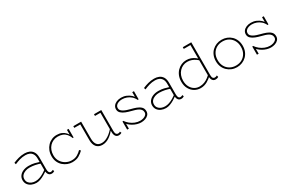

<svg xmlns="http://www.w3.org/2000/svg" viewBox="114 -1847 4494 3022"><g transform="rotate(-30 2360.5 -335.5)"><path d="M510 7Q486 7 469.5 -5.5Q453 -18 444.5 -41Q436 -64 436 -97V-308Q436 -363 416.5 -394.5Q397 -426 365.5 -439.5Q334 -453 296 -453Q238 -453 189.5 -438.5Q141 -424 95 -404L86 -435Q132 -455 185 -469.5Q238 -484 296 -484Q342 -484 381.5 -467.5Q421 -451 445 -412.5Q469 -374 469 -308V-97Q469 -60 480 -42Q491 -24 514 -24Q525 -24 535 -28.5Q545 -33 553 -37L563 -9Q555 -3 541.5 2Q528 7 510 7ZM231 13Q186 13 146.5 -4Q107 -21 83 -53.5Q59 -86 59 -132Q59 -177 84.5 -211Q110 -245 154.5 -263.5Q199 -282 256 -282Q312 -282 359 -270.5Q406 -259 457 -242V-211Q402 -231 354 -240.5Q306 -250 256 -251Q214 -252 176.5 -238.5Q139 -225 115.5 -198.5Q92 -172 92 -132Q92 -95 111.5 -69.5Q131 -44 163 -31Q195 -18 231 -18Q269 -18 307 -31Q345 -44 383 -67Q421 -90 457 -119V-88Q421 -61 382.5 -38Q344 -15 305.5 -1Q267 13 231 13Z M882 14Q840 14 798 -2Q756 -18 720.5 -49Q685 -80 664 -125.5Q643 -171 643 -230Q643 -285 661.5 -331.5Q680 -378 712.5 -412Q745 -446 788.5 -465Q832 -484 882 -483Q931 -483 969.5 -466Q1008 -449 1035.5 -419Q1063 -389 1078 -349L1061 -358V-471H1092V-315L1077 -312Q1059 -360 1032 -391Q1005 -422 967.5 -437Q930 -452 882 -452Q838 -452 800.5 -436Q763 -420 735 -390.5Q707 -361 691.5 -320Q676 -279 676 -230Q676 -164 707 -116.5Q738 -69 785.5 -43.5Q833 -18 882 -17Q947 -15 991.5 -41Q1036 -67 1068 -101L1090 -79Q1054 -43 1005.5 -14.5Q957 14 882 14Z M1430 14Q1397 14 1370 3Q1343 -8 1324.5 -29Q1306 -50 1296 -82Q1286 -114 1286 -156V-471H1319V-163Q1319 -128 1326 -101Q1333 -74 1347 -55Q1361 -36 1383.5 -26.5Q1406 -17 1437 -17Q1467 -17 1497.5 -28Q1528 -39 1558.5 -59Q1589 -79 1617.5 -106.5Q1646 -134 1671 -166V-136Q1646 -105 1618.5 -77.5Q1591 -50 1561 -29.5Q1531 -9 1498.5 2.5Q1466 14 1430 14ZM1177 -440V-471H1302V-440ZM1728 13Q1704 13 1687 1Q1670 -11 1661 -34Q1652 -57 1652 -90V-471H1685V-90Q1685 -52 1697.5 -35Q1710 -18 1729 -18Q1743 -18 1751.5 -20.5Q1760 -23 1769 -30L1781 -2Q1768 5 1756 9Q1744 13 1728 13ZM1553 -440V-471H1675V-440Z M2134 13Q2098 13 2059.5 1.5Q2021 -10 1987 -30Q1953 -50 1928.5 -73.5Q1904 -97 1895 -121L1915 -99V0H1884V-147L1899 -151Q1925 -113 1962 -83Q1999 -53 2043.5 -35.5Q2088 -18 2134 -18Q2165 -18 2193.5 -27Q2222 -36 2240.5 -54.5Q2259 -73 2259 -100Q2259 -127 2245 -146.5Q2231 -166 2207 -179.5Q2183 -193 2152.5 -202.5Q2122 -212 2090 -220Q2041 -232 1995.5 -249.5Q1950 -267 1920.5 -294.5Q1891 -322 1891 -364Q1891 -399 1911 -426Q1931 -453 1967.5 -468.5Q2004 -484 2051 -484Q2100 -484 2144 -465.5Q2188 -447 2220.5 -417Q2253 -387 2268 -352L2248 -375V-471H2279V-323L2262 -321Q2242 -365 2208.5 -394.5Q2175 -424 2134.5 -439Q2094 -454 2051 -454Q2016 -454 1987 -443.5Q1958 -433 1941 -413.5Q1924 -394 1924 -367Q1924 -343 1938 -325.5Q1952 -308 1976 -294.5Q2000 -281 2030 -271Q2060 -261 2091 -253Q2141 -241 2187 -224Q2233 -207 2262.5 -178.5Q2292 -150 2292 -101Q2292 -62 2268.5 -36.5Q2245 -11 2209 1Q2173 13 2134 13Z M2865 7Q2841 7 2824.5 -5.5Q2808 -18 2799.5 -41Q2791 -64 2791 -97V-308Q2791 -363 2771.5 -394.5Q2752 -426 2720.5 -439.5Q2689 -453 2651 -453Q2593 -453 2544.5 -438.5Q2496 -424 2450 -404L2441 -435Q2487 -455 2540 -469.5Q2593 -484 2651 -484Q2697 -484 2736.5 -467.5Q2776 -451 2800 -412.5Q2824 -374 2824 -308V-97Q2824 -60 2835 -42Q2846 -24 2869 -24Q2880 -24 2890 -28.5Q2900 -33 2908 -37L2918 -9Q2910 -3 2896.5 2Q2883 7 2865 7ZM2586 13Q2541 13 2501.5 -4Q2462 -21 2438 -53.5Q2414 -86 2414 -132Q2414 -177 2439.5 -211Q2465 -245 2509.5 -263.5Q2554 -282 2611 -282Q2667 -282 2714 -270.5Q2761 -259 2812 -242V-211Q2757 -231 2709 -240.5Q2661 -250 2611 -251Q2569 -252 2531.5 -238.5Q2494 -225 2470.5 -198.5Q2447 -172 2447 -132Q2447 -95 2466.5 -69.5Q2486 -44 2518 -31Q2550 -18 2586 -18Q2624 -18 2662 -31Q2700 -44 2738 -67Q2776 -90 2812 -119V-88Q2776 -61 2737.5 -38Q2699 -15 2660.5 -1Q2622 13 2586 13Z M3217 14Q3157 14 3107.5 -15Q3058 -44 3028 -97.5Q2998 -151 2998 -224Q2998 -284 3017 -331.5Q3036 -379 3069.5 -413Q3103 -447 3145.5 -465Q3188 -483 3234 -483Q3278 -483 3314.5 -470Q3351 -457 3382 -434.5Q3413 -412 3440 -384V-352Q3413 -380 3382 -402.5Q3351 -425 3314.5 -438.5Q3278 -452 3234 -452Q3193 -452 3156 -435.5Q3119 -419 3091 -389Q3063 -359 3047 -317.5Q3031 -276 3031 -226Q3031 -161 3056.5 -113.5Q3082 -66 3124 -41Q3166 -16 3217 -17Q3263 -18 3301 -33Q3339 -48 3371 -72Q3403 -96 3430 -124V-88Q3412 -70 3389 -52Q3366 -34 3339.5 -19Q3313 -4 3282.5 5Q3252 14 3217 14ZM3487 13Q3450 13 3431 -14Q3412 -41 3412 -90V-686H3445V-90Q3445 -52 3457 -36Q3469 -20 3488 -20Q3502 -20 3513.5 -23.5Q3525 -27 3532 -33L3540 -2Q3530 5 3516.5 9Q3503 13 3487 13ZM3291 -655V-686H3445V-655Z M3876 15Q3825 15 3781 -3Q3737 -21 3703 -53.5Q3669 -86 3650 -131.5Q3631 -177 3631 -234Q3631 -291 3650 -337Q3669 -383 3703 -415.5Q3737 -448 3781 -465.5Q3825 -483 3876 -483Q3926 -483 3970.5 -465.5Q4015 -448 4048.5 -415.5Q4082 -383 4101 -337Q4120 -291 4120 -234Q4120 -177 4101 -131.5Q4082 -86 4048.5 -53.5Q4015 -21 3970.5 -3Q3926 15 3876 15ZM3876 -16Q3938 -16 3985.5 -43.5Q4033 -71 4060 -120Q4087 -169 4087 -234Q4087 -299 4060 -348Q4033 -397 3985.5 -424.5Q3938 -452 3876 -452Q3814 -452 3766 -424.5Q3718 -397 3691 -348Q3664 -299 3664 -234Q3664 -169 3691 -120Q3718 -71 3766 -43.5Q3814 -16 3876 -16Z M4493 13Q4457 13 4418.5 1.5Q4380 -10 4346 -30Q4312 -50 4287.5 -73.5Q4263 -97 4254 -121L4274 -99V0H4243V-147L4258 -151Q4284 -113 4321 -83Q4358 -53 4402.5 -35.5Q4447 -18 4493 -18Q4524 -18 4552.5 -27Q4581 -36 4599.5 -54.5Q4618 -73 4618 -100Q4618 -127 4604 -146.5Q4590 -166 4566 -179.5Q4542 -193 4511.5 -202.5Q4481 -212 4449 -220Q4400 -232 4354.5 -249.5Q4309 -267 4279.5 -294.5Q4250 -322 4250 -364Q4250 -399 4270 -426Q4290 -453 4326.5 -468.5Q4363 -484 4410 -484Q4459 -484 4503 -465.5Q4547 -447 4579.5 -417Q4612 -387 4627 -352L4607 -375V-471H4638V-323L4621 -321Q4601 -365 4567.5 -394.5Q4534 -424 4493.5 -439Q4453 -454 4410 -454Q4375 -454 4346 -443.5Q4317 -433 4300 -413.5Q4283 -394 4283 -367Q4283 -343 4297 -325.5Q4311 -308 4335 -294.5Q4359 -281 4389 -271Q4419 -261 4450 -253Q4500 -241 4546 -224Q4592 -207 4621.5 -178.5Q4651 -150 4651 -101Q4651 -62 4627.5 -36.5Q4604 -11 4568 1Q4532 13 4493 13Z"/></g></svg>

Font: BioRhyme ExtraBold ExtraLight
Style: Regular
Weight: 250
Version: Version 1.600;gftools[0.9.33]